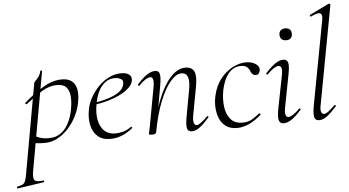

<svg xmlns="http://www.w3.org/2000/svg" viewBox="-121 -837 2225 1224"><g transform="rotate(-5 991.0 -225.5)"><path d="M-55 275Q-59 276 -60 270Q-61 264 -57 263Q-34 259 -22.5 253Q-11 247 -5 231.5Q1 216 6 185L108 -386Q108 -389 114 -395Q120 -401 128 -410Q136 -419 143 -431Q150 -443 153 -458Q154 -462 159.5 -461Q165 -460 164 -456L51 178Q44 219 56 232Q68 245 111 239Q115 237 116.5 243Q118 249 113 250ZM145 1Q105 1 88 -2Q71 -5 57 -8L67 -58Q86 -45 110.5 -36Q135 -27 171 -27Q218 -27 250.5 -52Q283 -77 303 -121Q323 -165 330 -220Q335 -255 331.5 -287Q328 -319 310 -339.5Q292 -360 250 -360Q203 -360 156.5 -332Q110 -304 48 -255Q45 -254 41 -258.5Q37 -263 40 -264Q99 -317 162 -355Q225 -393 285 -393Q340 -393 364 -357Q388 -321 378 -253Q371 -202 348.5 -156Q326 -110 293.5 -74.5Q261 -39 222.5 -19Q184 1 145 1Z M561 12Q509 12 479 -15.5Q449 -43 439.5 -88Q430 -133 440 -185Q446 -222 466.5 -260Q487 -298 517.5 -329.5Q548 -361 585.5 -380Q623 -399 665 -399Q700 -399 717 -384.5Q734 -370 729 -345Q724 -322 701.5 -300.5Q679 -279 643.5 -261.5Q608 -244 564.5 -231.5Q521 -219 474 -213L476 -226Q554 -237 607.5 -261.5Q661 -286 671 -324Q679 -352 661 -362Q643 -372 622 -372Q586 -372 559 -351Q532 -330 515.5 -295Q499 -260 492 -218Q481 -161 489.5 -116.5Q498 -72 524.5 -46Q551 -20 594 -20Q619 -20 645.5 -27Q672 -34 697 -53Q700 -55 703.5 -51Q707 -47 704 -44Q666 -14 631 -1Q596 12 561 12Z M1082 9Q1058 9 1052.5 -12.5Q1047 -34 1057 -89L1086 -248Q1110 -365 1047 -365Q1014 -365 977.5 -323Q941 -281 908.5 -200.5Q876 -120 855 -6L844 -7Q865 -123 900 -211.5Q935 -300 980.5 -349.5Q1026 -399 1075 -399Q1118 -399 1132 -368.5Q1146 -338 1132 -267L1099 -89Q1094 -58 1099 -43Q1104 -28 1117 -28Q1128 -28 1146 -41.5Q1164 -55 1186 -77Q1189 -81 1193.5 -77Q1198 -73 1194 -69Q1161 -32 1134.5 -11.5Q1108 9 1082 9ZM829 8Q816 8 812 6.5Q808 5 808 2Q808 -1 813.5 -24.5Q819 -48 823 -74L864 -297Q874 -358 847 -358Q835 -358 816 -346Q797 -334 775 -311Q772 -307 767.5 -311.5Q763 -316 767 -319Q800 -357 828.5 -376Q857 -395 882 -395Q905 -395 910.5 -373.5Q916 -352 906 -297L855 -6Q853 8 829 8Z M1371 13Q1329 13 1301.5 -6.5Q1274 -26 1260.5 -58Q1247 -90 1245 -128Q1243 -166 1251 -202Q1265 -266 1299 -309.5Q1333 -353 1377 -376Q1421 -399 1463 -399Q1487 -399 1507 -391.5Q1527 -384 1538 -371Q1549 -358 1547 -342Q1546 -331 1539.5 -322Q1533 -313 1519 -313Q1508 -313 1499.5 -320.5Q1491 -328 1486 -342Q1483 -353 1470 -366Q1457 -379 1430 -379Q1394 -379 1368.5 -358.5Q1343 -338 1327.5 -305Q1312 -272 1304 -232Q1294 -177 1300.5 -128Q1307 -79 1333.5 -48.5Q1360 -18 1408 -18Q1445 -18 1471 -33.5Q1497 -49 1519 -67Q1522 -69 1526 -65Q1530 -61 1527 -58Q1485 -21 1446.5 -4Q1408 13 1371 13Z M1670 9Q1648 9 1640.5 -11Q1633 -31 1644 -89L1685 -297Q1697 -358 1668 -358Q1656 -358 1637 -346Q1618 -334 1596 -311Q1593 -307 1588.5 -311.5Q1584 -316 1588 -319Q1622 -357 1649.5 -376Q1677 -395 1702 -395Q1726 -395 1732 -373.5Q1738 -352 1727 -297L1687 -89Q1681 -58 1686 -43Q1691 -28 1704 -28Q1715 -28 1734 -40Q1753 -52 1775 -75Q1779 -79 1783 -74.5Q1787 -70 1783 -67Q1750 -29 1722.5 -10Q1695 9 1670 9ZM1732 -517Q1713 -517 1702.5 -527Q1692 -537 1692 -556Q1692 -573 1702.5 -583Q1713 -593 1732 -593Q1751 -593 1761 -583Q1771 -573 1771 -556Q1771 -517 1732 -517Z M1897 9Q1873 9 1867 -12.5Q1861 -34 1871 -89L1972 -627Q1978 -659 1964 -668Q1950 -677 1903 -654Q1899 -652 1896.5 -658Q1894 -664 1898 -665L2021 -725Q2025 -727 2029 -723Q2033 -719 2032 -717L1915 -89Q1908 -58 1913.5 -43Q1919 -28 1932 -28Q1943 -28 1961 -41.5Q1979 -55 2001 -77Q2005 -81 2009 -77Q2013 -73 2009 -69Q1976 -32 1949.5 -11.5Q1923 9 1897 9Z"/></g></svg>

Font: Cormorant Infant Light
Style: Italic
Weight: 300
Italic angle: -10°
Designer: Christian Thalmann (Catharsis Fonts)
Foundry: Catharsis Fonts
Version: Version 4.001